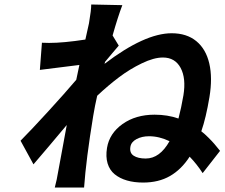

<svg xmlns="http://www.w3.org/2000/svg" viewBox="-20 -791 999 854"><path d="M628.2 -85.9Q690.7 -85.9 734 -163Q688.2 -185 642.8 -185Q611.2 -185 587.4 -172.4Q563.6 -159.8 560 -138.1Q555.4 -110.8 574.6 -98.4Q593.8 -85.9 628.2 -85.9ZM447.4 -516 445 -507.1Q623.6 -643.1 743.6 -643.1Q810.4 -643.1 853.2 -608Q896 -572.8 910.9 -508.7Q925.8 -444.6 911.6 -359Q896.3 -267 875.4 -207Q891 -195 907.3 -178.6Q923.7 -162.3 933.4 -150.9Q943.2 -139.6 958.8 -120L881.4 -21Q855.5 -61.1 823.5 -94.1Q786.9 -37.3 736.3 -8.2Q685.7 21 616.5 21Q576.3 21 544.6 11.7Q512.8 2.5 490.2 -15.8Q467.7 -34.1 458.6 -64.1Q449.6 -94.1 456 -133.2Q466.6 -197.8 525 -239.3Q583.5 -280.9 667.6 -280.9Q725.5 -280.9 773.8 -263.8Q786.6 -312.5 795.8 -366.8Q808.2 -442.8 783.4 -489Q758.5 -535.2 704.5 -535.2Q664.4 -535.2 611 -509.4Q557.5 -483.7 509.4 -447.4Q461.3 -411.2 412.3 -365.1Q402 -320.3 394.5 -274.9Q362.9 -82.4 354 43H223.7Q233.3 7.1 238.6 -27Q246.1 -64.6 257.8 -130.7Q269.5 -196.7 277 -235.1Q192.8 -134.2 128.9 -60L71.4 -165.1Q119.3 -213.4 193.9 -294.9Q268.5 -376.4 319.2 -436.1L333.1 -502.1Q309.7 -498.9 247 -491.3Q184.3 -483.7 157.3 -480.1L166.5 -600.9Q172.2 -600.9 182.7 -600.5Q193.2 -600.1 198.2 -600.1Q262.4 -600.1 359.7 -615.1Q375.7 -686.1 375.7 -687.1Q386 -747.2 385.7 -771L524.1 -768.1Q504.3 -716.3 480.8 -633.2L508.2 -588.1Q500 -579.2 478 -552.6Q456 -525.9 447.4 -516Z"/></svg>

Font: Karasuma Gothic
Style: Bold Italic
Weight: 700
Italic angle: 9.39998°
Designer: Rasmus Andersson / Ryoko Nishizuka
Foundry: Genbu
Version: Version 1.00